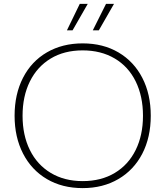

<svg xmlns="http://www.w3.org/2000/svg" viewBox="-20 -959 850 987"><path d="M55 -364Q55 -475 98.5 -559.5Q142 -644 221.5 -690Q301 -736 405 -736Q510 -736 589 -689.5Q668 -643 711.5 -559Q755 -475 755 -364Q755 -253 711.5 -169Q668 -85 588.5 -38.5Q509 8 405 8Q300 8 221 -38.5Q142 -85 98.5 -169.5Q55 -254 55 -364ZM715 -364Q715 -464 677.5 -540.5Q640 -617 569.5 -658.5Q499 -700 405 -700Q310 -700 240.5 -658Q171 -616 133.5 -540Q96 -464 96 -364Q96 -264 133.5 -188Q171 -112 241 -70Q311 -28 405 -28Q500 -28 570 -70Q640 -112 677.5 -188Q715 -264 715 -364ZM390 -939H431L353 -803H324ZM525 -939H566L488 -803H457Z"/></svg>

Font: Mona Sans VF XLt
Style: Regular
Weight: 200
Designer: Deni Anggara
Foundry: GitHub
Version: Version 2.000;Glyphs 3.2.3 (3260)